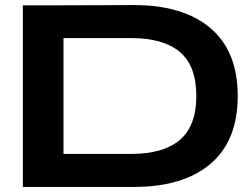

<svg xmlns="http://www.w3.org/2000/svg" viewBox="-20 -736 986 756"><path d="M70 0V-715H188L508 -716Q702 -716 809 -625Q916 -534 916 -358Q916 -182 809 -91Q702 0 508 0ZM497 -586H230V-130H497Q623 -130 688 -185Q753 -240 753 -358Q753 -477 688 -531.5Q623 -586 497 -586Z"/></svg>

Font: Zen Dots
Style: Regular
Weight: 400
Designer: Yoshimichi Ohira
Foundry: A-1 Corp ZenFonts
Version: Version 1.000; ttfautohint (v1.8.3)